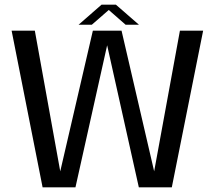

<svg xmlns="http://www.w3.org/2000/svg" viewBox="-20 -807 936 827"><path d="M163.5 0H305L441.5 -612L578 0H720L855 -675H755L644 -69L503.5 -675H380L239.5 -69L130 -675H30ZM318.5 -700.5H375.5L448.5 -764L521 -700.5H578.5L479 -787H417.5Z"/></svg>

Font: Anybody
Style: Regular
Weight: 400
Designer: Tyler Finck
Foundry: Etcetera Type Company
Version: Version 1.110